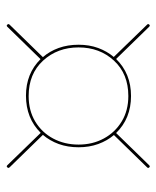

<svg xmlns="http://www.w3.org/2000/svg" viewBox="33 -640 467 573"><g transform="rotate(90 266.5 -353.5)"><path d="M54 -149 150.5 -248Q133 -268 123.2 -295Q113.5 -322 113.5 -354.5Q113.5 -386.5 123.2 -413Q133 -439.5 150 -459.5L54 -558.5Q50 -562 53.5 -565.5Q56.5 -569 60.5 -564.5L156 -466.5Q199.5 -511 266.5 -511Q333.5 -511 377 -466.5L472.5 -564.5Q476.5 -569 479.5 -565.5Q483 -562 479 -558.5L383 -460Q400 -440 409.8 -413.2Q419.5 -386.5 419.5 -354.5Q419.5 -322 409.8 -295.2Q400 -268.5 382.5 -248L479 -149Q483 -145 479.5 -142Q476.5 -138 472.5 -142.5L376.5 -241.5Q333 -197.5 265.5 -197.5Q199.5 -197.5 156.5 -241L60.5 -142.5Q56.5 -138 53.5 -142Q50 -145 54 -149ZM266.5 -205.5Q310 -205.5 342.8 -225.2Q375.5 -245 393.5 -278.8Q411.5 -312.5 411.5 -354.5Q411.5 -396.5 393.2 -430Q375 -463.5 342.5 -483.2Q310 -503 266.5 -503Q200.5 -503 161 -460.2Q121.5 -417.5 121.5 -354.5Q121.5 -291.5 161 -248.5Q200.5 -205.5 266.5 -205.5Z"/></g></svg>

Font: Fraunces 144pt SemiBold
Style: Regular
Weight: 600
Version: Version 1.000;[0bf87f6ff]